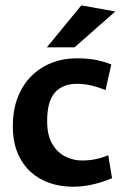

<svg xmlns="http://www.w3.org/2000/svg" viewBox="-20 -683 460 718"><path d="M252.7 15.3Q206.8 15.3 166.1 1.5Q125.3 -12.3 94.5 -40.4Q63.6 -68.5 45.8 -111.1Q28 -153.6 28 -210Q28 -272.6 46.8 -320.1Q65.5 -367.5 98.7 -399.8Q131.8 -432 174.4 -448.4Q217.1 -464.9 265.8 -464.9Q312.7 -464.9 343.4 -458Q374 -451.1 396.2 -442L374.5 -346Q352.5 -355.6 324.6 -362.6Q296.8 -369.6 267.2 -369.6Q215.3 -369.6 185.8 -337.4Q156.3 -305.1 156.3 -230.1Q156.3 -177.5 175.4 -144.9Q194.6 -112.4 224.4 -97.6Q254.3 -82.8 286 -82.8Q313.5 -82.8 337.1 -87.7Q360.7 -92.6 384.8 -102.6L399 -16.7Q368.8 -3.5 330.5 5.9Q292.3 15.3 252.7 15.3ZM155.1 -505.9 284.1 -662.9 411.2 -640.1 258.6 -505.9Z"/></svg>

Font: Ancizar Sans Thin
Style: Regular
Weight: 100
Designer: Cesar Puertas, Viviana Monsalve, Julian Moncada, Julian Prieto, Jose Castro, Mariel Hernandez, Felipe Aragon, Sara Alarc
Version: Version 8.100